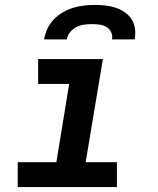

<svg xmlns="http://www.w3.org/2000/svg" viewBox="-20 -760 640 780"><path d="M52 0V-101H209L261 -419H135V-520H398L328 -101H455V0ZM159 -600Q163 -622 172.5 -643Q182 -664 198.5 -681Q215 -698 235.5 -710Q256 -722 278 -728.5Q300 -735 322 -737.5Q344 -740 366 -740Q388 -740 409.5 -737.5Q431 -735 450.5 -728.5Q470 -722 487 -710Q504 -698 515 -681Q526 -664 528.5 -643Q531 -622 527 -600H435Q438 -616 431.5 -629.5Q425 -643 412.5 -650.5Q400 -658 384.5 -660Q369 -662 353 -662Q338 -662 322 -660Q306 -658 291 -650.5Q276 -643 265 -629.5Q254 -616 251 -600Z"/></svg>

Font: Iosevka SS04 Extended Oblique
Style: Bold
Weight: 700
Width: 7
Italic angle: -9°
Monospace: yes
Designer: Belleve Invis
Foundry: Belleve Invis
Version: Version 19.0.0; ttfautohint (v1.8.4)